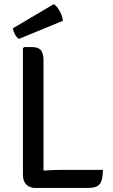

<svg xmlns="http://www.w3.org/2000/svg" viewBox="-20 -917 550 938"><path d="M192.5 1H150.5Q125 1 108.5 -15.5Q92 -32 92 -62.5V-681L98 -687H137Q168 -687 180.2 -671.2Q192.5 -655.5 192.5 -622.5ZM482.5 -87Q482.5 -35.5 466.8 -17.2Q451 1 415 1H150.5L99 -73.5Q143 -80.5 192.2 -83.8Q241.5 -87 281 -87ZM243 -897Q258 -887 271.2 -863.5Q284.5 -840 287.5 -815.5L72.5 -727Q60.5 -734.5 52.5 -750Q44.5 -765.5 42.5 -778.5Z"/></svg>

Font: Signika Negative Light
Style: Regular
Weight: 400
Version: Version 2.001